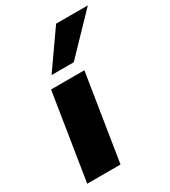

<svg xmlns="http://www.w3.org/2000/svg" viewBox="-188 -864 851 959"><g transform="rotate(-30 237.5 -385.0)"><path d="M27 0 106 -498H298L219 0ZM144 -559 292 -770H475L272 -559Z"/></g></svg>

Font: Nunito Sans 10pt SemiExpanded Black
Style: Italic
Weight: 900
Width: 6
Italic angle: -9°
Designer: Vernon Adams
Foundry: Vernon Adams
Version: Version 3.101;gftools[0.9.27]